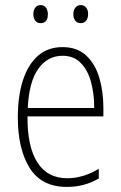

<svg xmlns="http://www.w3.org/2000/svg" viewBox="-20 -724 475 754"><path d="M226 -539Q283 -539 318.5 -506Q354 -473 370 -418.5Q386 -364 386 -300V-267H88Q87 -149 126.5 -86.5Q166 -24 244 -24Q306 -24 368 -61V-23Q340 -7 309.5 1.5Q279 10 242 10Q143 10 96.5 -64.5Q50 -139 50 -263Q50 -345 69.5 -407Q89 -469 128 -504Q167 -539 226 -539ZM226 -505Q167 -505 130.5 -454Q94 -403 89 -300H350Q350 -357 337 -403.5Q324 -450 296.5 -477.5Q269 -505 226 -505ZM111 -668Q111 -684 118.5 -694Q126 -704 139 -704Q153 -704 160.5 -694Q168 -684 168 -668Q168 -633 139 -633Q126 -633 118.5 -643Q111 -653 111 -668ZM268 -669Q268 -684 276 -694Q284 -704 297 -704Q310 -704 318 -694.5Q326 -685 326 -669Q326 -653 318.5 -643Q311 -633 297 -633Q283 -633 275.5 -643Q268 -653 268 -669Z"/></svg>

Font: Noto Sans Thai Cond ExtLt
Style: Regular
Weight: 200
Width: 3
Designer: Monotype Design Team
Foundry: Monotype Imaging Inc.
Version: Version 2.002; ttfautohint (v1.8.4.7-5d5b)